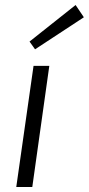

<svg xmlns="http://www.w3.org/2000/svg" viewBox="-20 -747 355 767"><path d="M315 -678 120 -550 98 -581 282 -727ZM109 0H45L114 -484H177Z"/></svg>

Font: Exo 2.0 Light
Style: Italic
Weight: 300
Italic angle: -8°
Designer: Natanael Gama
Version: Version 1.001;PS 001.001;hotconv 1.0.70;makeotf.lib2.5.58329